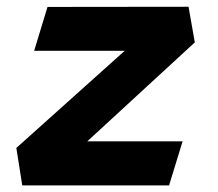

<svg xmlns="http://www.w3.org/2000/svg" viewBox="-20 -562 660 582"><path d="M47.5 0H492.5L533.5 -133.5H244.5L570.5 -433.5L551.5 -541.5L124 -541L83.5 -408H358L29.5 -113.5Z"/></svg>

Font: Monaspace Krypton ExtraBold
Style: Italic
Weight: 800
Italic angle: -11°
Designer: Riley Cran & the Lettermatic Team
Foundry: Lettermatic
Version: Version 1.101 (Monaspace Krypton)